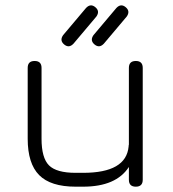

<svg xmlns="http://www.w3.org/2000/svg" viewBox="-20 -701 649 721"><path d="M217 -569 303 -671Q320 -689 338 -674Q356 -659 342 -639L256 -537Q239 -519 221 -534Q203 -549 217 -569ZM331 -569 417 -671Q434 -689 452 -674Q470 -659 456 -639L370 -537Q353 -519 335 -534Q317 -549 331 -569ZM84 -446Q84 -472 110 -472Q136 -472 136 -446V-180Q136 -108 164 -80Q192 -52 264 -52H292Q454 -52 463 -151Q463 -156 464 -158V-446Q464 -472 490 -472Q516 -472 516 -446V-26Q516 0 490 0Q464 0 464 -26V-74Q416 0 292 0H264Q170 0 127 -43.5Q84 -87 84 -180Z"/></svg>

Font: Jura
Style: Regular
Weight: 400
Designer: Daniel Johnson, Alexei Vanyashin
Foundry: Daniel Johnson
Version: Version 5.103